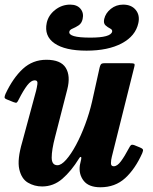

<svg xmlns="http://www.w3.org/2000/svg" viewBox="-20 -794 663 832"><path d="M513.5 -774Q549.5 -774 568.2 -751Q587 -728 579.5 -694Q567.5 -638 507.8 -606.2Q448 -574.5 355 -574.5Q262 -574.5 216.2 -606.2Q170.5 -638 182.5 -695Q190 -728.5 219 -751.2Q248 -774 284 -774Q314 -774 329 -755.8Q344 -737.5 338 -711.5Q334 -693 320.8 -684.2Q307.5 -675.5 294.8 -670.2Q282 -665 280.5 -657Q275 -631 371.5 -631Q460 -631 466 -657Q467.5 -665.5 457.2 -670.5Q447 -675.5 437.2 -684.2Q427.5 -693 431.5 -711.5Q437.5 -737.5 460.5 -755.8Q483.5 -774 513.5 -774ZM4 -387.5Q36.5 -456.5 79.2 -495.8Q122 -535 181 -535Q243.5 -535 265 -500Q286.5 -465 271.5 -406.5L218.5 -200Q204 -144.5 204 -111.2Q204 -78 229 -78Q245.5 -78 266.8 -102Q288 -126 309.5 -166Q331 -206 349.2 -255Q367.5 -304 379 -354L411.5 -500.5Q413.5 -509.5 417 -514.8Q420.5 -520 432 -520H543Q557.5 -520 561.2 -518Q565 -516 562 -504.5L464.5 -114.5Q461 -101 460.8 -87.2Q460.5 -73.5 473 -73.5Q488 -73.5 504 -95Q520 -116.5 539 -152.5Q543.5 -161.5 547.5 -165Q551.5 -168.5 562 -165L586.5 -155Q596.5 -151 599 -146.5Q601.5 -142 596.5 -130.5Q566 -62 522.5 -22.2Q479 17.5 415 17.5Q364.5 17.5 342.5 -10.8Q320.5 -39 326 -78L332 -105Q333.5 -113.5 330 -114Q326.5 -114.5 322 -106.5Q289 -53 250.5 -19.5Q212 14 162.5 14Q129 14 101 -2.5Q73 -19 63.5 -60.8Q54 -102.5 76.5 -179L136.5 -401Q139.5 -412.5 142 -429.2Q144.5 -446 130.5 -446Q115 -446 98.2 -424.5Q81.5 -403 61 -362.5Q56.5 -353 53 -350Q49.5 -347 38.5 -351.5L10 -363Q0 -367 -0.2 -371.8Q-0.5 -376.5 4 -387.5Z"/></svg>

Font: Besley* Narrow
Style: Bold Italic
Weight: 700
Width: 4
Italic angle: -13°
Designer: Owen Earl
Foundry: indestructible type*
Version: Version 3.000; ttfautohint (v1.8.3)